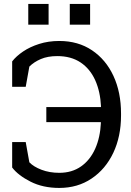

<svg xmlns="http://www.w3.org/2000/svg" viewBox="-20 -925 654 955"><path d="M274.9 9.8Q193.4 9.8 131.8 -21.5Q70.3 -52.7 40.5 -91.8V-218.3H107.9L126 -117.7Q147 -95.7 186.5 -80.6Q226.1 -65.4 274.9 -65.4Q337.9 -65.4 383.1 -97.2Q428.2 -128.9 453.4 -185.1Q478.5 -241.2 481.9 -314.9L481 -317.4H210.4V-392.6H481.4L482.4 -395Q479 -469.2 453.6 -525.9Q428.2 -582.5 380.9 -614.3Q333.5 -646 265.1 -646Q217.3 -646 183.1 -631.3Q148.9 -616.7 126 -593.8L107.9 -493.2H40.5V-619.6Q60.5 -645.5 94.7 -668.7Q128.9 -691.9 174.8 -706.5Q220.7 -721.2 274.9 -721.2Q368.7 -721.2 437.7 -674.8Q506.8 -628.4 544.4 -547.1Q582 -465.8 582 -360.8V-350.6Q582 -246.1 543.5 -164.8Q504.9 -83.5 435.5 -36.9Q366.2 9.8 274.9 9.8ZM327.1 -802.2V-905.3H428.2V-802.2ZM120.6 -802.2V-905.3H221.7V-802.2Z"/></svg>

Font: Roboto Slab
Style: Regular
Weight: 400
Designer: Google
Version: Version 2.000; ttfautohint (v1.8.1.43-b0c9)